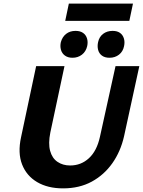

<svg xmlns="http://www.w3.org/2000/svg" viewBox="-20 -1022 787 1057"><path d="M327 15Q243 15 184.5 -19.5Q126 -54 101.5 -117Q77 -180 96 -267L179 -658H335L257 -292Q245 -232 256 -191.5Q267 -151 296.5 -131Q326 -111 366 -111Q426 -111 469.5 -151Q513 -191 530 -268L616 -658H747L663 -272Q644 -188 598.5 -123.5Q553 -59 485 -22Q417 15 327 15ZM379 -704Q354 -704 337.5 -716Q321 -728 315.5 -748Q310 -768 315 -790Q323 -819 344 -835.5Q365 -852 396 -852Q421 -852 437 -841Q453 -830 459 -810.5Q465 -791 460 -768Q453 -738 431 -721Q409 -704 379 -704ZM583 -704Q557 -704 541 -716Q525 -728 520 -748Q515 -768 520 -790Q526 -819 547.5 -835.5Q569 -852 600 -852Q625 -852 640.5 -841Q656 -830 662 -810.5Q668 -791 663 -768Q657 -738 635 -721Q613 -704 583 -704ZM339 -907 359 -1002H712L692 -907Z"/></svg>

Font: Ysabeau ExtraBold
Style: Italic
Weight: 800
Italic angle: -12°
Designer: Christian Thalmann (Catharsis Fonts)
Version: Version 2.002